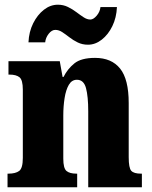

<svg xmlns="http://www.w3.org/2000/svg" viewBox="-20 -796 644 816"><path d="M12 0V-58H16Q46 -58 61.5 -69.5Q77 -81 77 -125V-415Q77 -456 63 -467.5Q49 -479 20 -479H16V-536H234L246 -469H250Q267 -503 296 -526.5Q325 -550 384 -550Q454 -550 490.5 -504.5Q527 -459 527 -358V-128Q527 -82 538 -70Q549 -58 579 -58H583V0H355V-323Q355 -386 345.5 -421.5Q336 -457 307 -457Q285 -457 272.5 -435.5Q260 -414 254.5 -379Q249 -344 249 -305V-122Q249 -81 262.5 -69.5Q276 -58 305 -58H308V0ZM354 -606Q330 -606 310.5 -615.5Q291 -625 275 -637.5Q259 -650 244.5 -659.5Q230 -669 215 -669Q200 -669 187 -652.5Q174 -636 172 -616H101Q103 -661 121 -697Q139 -733 166.5 -754.5Q194 -776 226 -776Q249 -776 268.5 -766.5Q288 -757 304.5 -744.5Q321 -732 335.5 -722.5Q350 -713 364 -713Q377 -713 391 -729.5Q405 -746 407 -766H477Q475 -721 457.5 -685Q440 -649 412.5 -627.5Q385 -606 354 -606Z"/></svg>

Font: Noto Serif Thai Condensed Black
Style: Regular
Weight: 900
Width: 3
Designer: Monotype Design Team
Foundry: Monotype Imaging Inc.
Version: Version 2.002; ttfautohint (v1.8.4.7-5d5b)